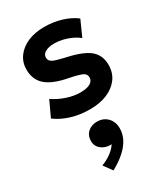

<svg xmlns="http://www.w3.org/2000/svg" viewBox="-220 -620 953 1098"><g transform="rotate(-30 256.5 -70.5)"><path d="M254 14.5Q186.5 14.5 129.5 -3.2Q72.5 -21 32 -52L79.5 -154Q119 -127 165 -111.8Q211 -96.5 253.5 -96.5Q295.5 -96.5 318.2 -109.2Q341 -122 341 -146Q341 -167.5 320.8 -177.8Q300.5 -188 242.5 -200Q142.5 -218 96.5 -256.8Q50.5 -295.5 50.5 -363.5Q50.5 -411.5 77.2 -448Q104 -484.5 151 -504.8Q198 -525 259 -525Q319 -525 372.2 -508.8Q425.5 -492.5 463.5 -463.5L417.5 -361Q397.5 -377 371.8 -389Q346 -401 317.8 -407.8Q289.5 -414.5 262.5 -414.5Q226 -414.5 203.5 -402.2Q181 -390 181 -368Q181 -346 201.5 -335.5Q222 -325 278 -312.5Q382.5 -290.5 426.8 -254.2Q471 -218 471 -152.5Q471 -102 443.8 -64.5Q416.5 -27 367.8 -6.2Q319 14.5 254 14.5ZM193.5 384 152.5 327.5Q188 314.5 216.5 293.2Q245 272 259 249Q234 250.5 212.8 241.8Q191.5 233 178.5 216Q165.5 199 165.5 176Q165.5 139 189.2 117Q213 95 250.5 95Q292 95 318.5 122.2Q345 149.5 345 193.5Q345 229 328.2 262Q311.5 295 278 325.5Q244.5 356 193.5 384Z"/></g></svg>

Font: Geologica Cursive SemiBold
Style: Regular
Weight: 600
Designer: Sindre Bremnes, Frode Helland
Foundry: Monokrom Skriftforlag AS
Version: Version 1.010;gftools[0.9.28]